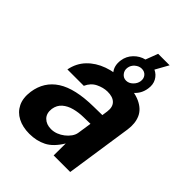

<svg xmlns="http://www.w3.org/2000/svg" viewBox="-215 -864 988 988"><g transform="rotate(45 278.5 -370.0)"><path d="M435 -750 395.5 -679Q420.5 -667.5 433.5 -643.5Q446.5 -619.5 441.5 -588Q435 -543.5 401.5 -516Q368 -488.5 325 -488.5Q283 -488.5 258 -516.8Q233 -545 239.5 -590Q244.5 -624.5 268.8 -649.8Q293 -675 326 -683L351.5 -750ZM387.5 -587Q390.5 -608 378.8 -622.2Q367 -636.5 346 -636.5Q327 -636.5 310.2 -622.2Q293.5 -608 290.5 -587Q287.5 -567 300 -551.2Q312.5 -535.5 332 -535.5Q352 -535.5 368.2 -551.2Q384.5 -567 387.5 -587ZM173.5 10Q125 10 89.2 -8.5Q53.5 -27 36.2 -62.2Q19 -97.5 26 -148Q38.5 -233 107.2 -277.2Q176 -321.5 309.5 -323L371.5 -324L376 -355Q381 -391.5 362 -410.2Q343 -429 304.5 -428.5Q274.5 -428 243.8 -413Q213 -398 197.5 -363H78Q88.5 -416.5 123.5 -453Q158.5 -489.5 210.8 -508.2Q263 -527 326 -527Q403 -527 447 -506.5Q491 -486 506.8 -449.2Q522.5 -412.5 515.5 -363.5L461.5 0H341L341.5 -87.5Q307.5 -31.5 266.5 -10.8Q225.5 10 173.5 10ZM235.5 -86Q255 -86 273.8 -93.2Q292.5 -100.5 308.2 -112.8Q324 -125 335 -140.5Q346 -156 348.5 -172.5L360 -249L310 -248Q275.5 -247.5 244.2 -239.2Q213 -231 191.5 -212.5Q170 -194 165 -162.5Q160.5 -126.5 181 -106.2Q201.5 -86 235.5 -86Z"/></g></svg>

Font: Public Sans Thin
Style: Bold Italic
Weight: 700
Italic angle: -8°
Version: Version 2.001